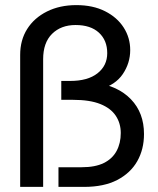

<svg xmlns="http://www.w3.org/2000/svg" viewBox="-20 -732 619 752"><path d="M59 0V-517Q59 -575 86.5 -618.5Q114 -662 164 -687Q214 -712 279 -712Q344 -712 391.5 -688Q439 -664 464.5 -624Q490 -584 490 -536Q490 -485 461 -442Q432 -399 371 -382L353 -408Q442 -396 493 -343Q544 -290 544 -207Q544 -147 517.5 -100.5Q491 -54 439 -27Q387 0 309 0H209V-77H300Q353 -77 386.5 -93.5Q420 -110 436.5 -140.5Q453 -171 453 -211Q453 -249 433.5 -278.5Q414 -308 373 -324.5Q332 -341 266 -341H220V-415H255Q324 -415 362 -445Q400 -475 400 -524Q400 -574 367.5 -604Q335 -634 276 -634Q219 -634 184 -599.5Q149 -565 149 -500V0Z"/></svg>

Font: Host Grotesk Light
Style: Regular
Weight: 400
Version: Version 1.003